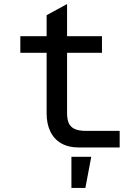

<svg xmlns="http://www.w3.org/2000/svg" viewBox="-20 -729 690 949"><path d="M370 0Q318.5 0 282.8 -20.5Q247 -41 228.8 -79Q210.5 -117 210.5 -168V-654L311.5 -709V-168Q311.5 -143.5 318.5 -123.8Q325.5 -104 346.2 -93Q367 -82 406.5 -82H571.5V0ZM80.5 -468V-550H484V-468ZM333 200V46H431L402 200Z"/></svg>

Font: Azeret Mono Thin
Style: Regular
Weight: 100
Designer: Martin Vácha
Foundry: Displaay
Version: Version 1.002